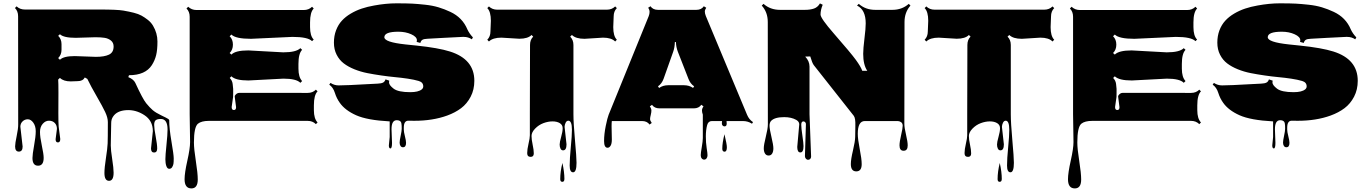

<svg xmlns="http://www.w3.org/2000/svg" viewBox="-20 -708 8011 1123"><path d="M863.3 160.2 874 59.1Q874 -2.4 824 -34.9Q773.9 -67.4 718.8 -63.7Q663.6 -60.1 641.6 -26.4Q630.4 -10.3 630.4 11.7L627.9 142.6Q627.9 169.4 636.2 222.4Q644.5 275.4 644.5 302.2Q644.5 349.6 617.7 349.6Q590.8 349.6 590.8 303.7Q590.8 273.4 599.6 216.8Q608.4 160.2 609.6 130.9Q610.8 101.6 610.8 5.9Q610.8 -19.5 595.2 -52.7Q579.6 -85.9 545.9 -144Q512.2 -202.1 490.7 -246.6L476.1 -254.9Q464.4 -233.4 434.6 -233.4L393.6 -231.9Q351.6 -231.9 330.6 -252.4L320.3 -242.7Q321.8 -224.6 321.8 -165.5L321.3 -45.9Q321.3 7.8 323.2 33.2L332.5 105Q332.5 125 318.8 125Q305.2 125 305.2 106.4L313 45.9Q313 23.9 300 11Q287.1 -2 266.4 -2Q245.6 -2 229.7 16.4Q213.9 34.7 213.9 64Q213.9 93.3 224.6 143.3Q235.4 193.4 235.4 215.3Q235.4 261.2 202.6 261.2Q169.9 261.2 169.9 216.3Q169.9 195.3 179.4 143.1Q189 90.8 189 60.1Q189 29.3 174.8 9.5Q160.6 -10.3 142.6 -10.3Q124.5 -10.3 111.8 2.2Q99.1 14.6 99.1 33.2L112.3 148.9Q112.3 178.7 90.3 178.7Q68.4 178.7 68.4 148.4Q68.4 130.9 77.6 87.2Q86.9 43.5 86.4 19Q85.9 -5.4 85.9 -612.8Q85.9 -643.1 67.4 -661.1L77.1 -670.9Q96.2 -652.3 125.5 -652.3H563Q665.5 -652.3 700.9 -646.2Q736.3 -640.1 762.9 -633.3Q789.6 -626.5 807.9 -616.5Q826.2 -606.4 845 -591.6Q863.8 -576.7 875 -557.6Q900.9 -514.2 900.9 -465.3Q900.9 -416.5 893.3 -385.5Q885.7 -354.5 868.2 -327.1Q830.1 -268.1 734.4 -268.1L730.5 -256.8Q761.2 -244.6 771.5 -223.1Q814.5 -129.4 835 -104.2Q855.5 -79.1 873 -64Q890.6 -48.8 923.3 -33.2Q956.1 -17.6 962.9 -12.9Q969.7 -8.3 969.7 -5.4Q969.7 43.5 982.9 120.1Q996.1 196.8 996.1 218.8Q996.1 240.7 994.4 250.5Q992.7 260.3 986.8 269.8Q981 279.3 969.7 279.3Q958.5 279.3 952.9 263.2Q947.3 247.1 947.3 223.6Q947.3 200.2 953.6 139.9Q960 79.6 960 48.8Q960 -12.2 920.4 -12.2Q900.9 -12.2 891.4 -5.4Q881.8 1.5 881.8 22.7Q881.8 43.9 890.6 90.3Q899.4 136.7 899.4 160.4Q899.4 184.1 881.3 184.1Q863.3 184.1 863.3 160.2ZM538.1 -490.2 422.9 -486.8Q352.1 -486.8 330.6 -507.8L320.3 -498.5Q339.8 -479.5 339.8 -449.7V-417Q339.8 -387.7 320.3 -368.2L330.6 -358.4Q351.6 -379.9 417.5 -379.9L541 -375.5Q590.3 -375.5 617.4 -388.4Q644.5 -401.4 644.5 -436Q644.5 -458 629.4 -470.5Q614.3 -482.9 592.8 -486.6Q571.3 -490.2 538.1 -490.2Z M1360.8 -81.1 1353 -141.6V-147Q1363.3 -165 1380.9 -165L1779.3 -164.6Q1809.1 -164.6 1827.6 -183.6L1837.4 -173.8Q1815.9 -152.3 1815.9 -91.8Q1815.9 -91.8 1815.9 -63.5Q1815.9 -14.2 1837.4 8.3L1827.6 18.1Q1808.6 -1 1779.3 -1H1201.7Q1158.2 -1 1137.7 15.6Q1114.3 35.2 1114.3 126Q1114.3 162.6 1125.5 234.1Q1136.7 305.7 1136.7 341.8Q1136.7 394 1099.6 394Q1059.6 394 1059.6 340.3Q1059.6 303.7 1075.7 231.9Q1091.8 160.2 1091.8 123L1089.4 -40.5V-609.9Q1089.4 -640.1 1070.8 -658.2L1080.6 -668.5Q1100.6 -649.4 1129.4 -649.4H1756.3Q1786.1 -649.4 1805.2 -668.5L1814.9 -658.2Q1793.5 -636.7 1793.5 -577.1V-549.8Q1793.5 -497.6 1814.9 -476.6L1805.2 -467.3Q1780.8 -492.2 1690.4 -492.2L1447.8 -481Q1357.9 -481 1333.5 -505.9L1323.2 -496.1Q1342.3 -477.5 1342.3 -447Q1342.3 -416.5 1323.2 -397.9L1333.5 -388.7Q1356.9 -413.1 1432.1 -413.1L1636.7 -401.9Q1712.4 -401.9 1736.8 -426.3L1747.1 -416.5Q1725.6 -395 1725.6 -334V-306.6Q1725.6 -256.3 1747.1 -233.9L1736.8 -223.6Q1713.4 -248 1637.7 -248L1433.1 -237.3Q1357.9 -237.3 1333.5 -261.7L1323.7 -252Q1338.4 -237.3 1340.8 -217Q1343.3 -196.8 1343.8 -188.2Q1344.2 -179.7 1343.8 -161.9Q1343.3 -144 1343.3 -140.6L1335 -82Q1335 -64.5 1347.9 -64.5Q1360.8 -64.5 1360.8 -81.1Z M2254.4 142.6 2259.3 93.3V2Q2127.9 -4.9 2063 -33.9Q1998 -63 1967.3 -106.9Q1948.7 -132.8 1938.7 -164.8Q1928.7 -196.8 1905.8 -212.9L1913.1 -223.1Q1935.1 -208.5 1960.7 -208.5Q1986.3 -208.5 2026.4 -210.4Q2066.4 -212.4 2116.7 -215.1Q2167 -217.8 2188.5 -218.8Q2210 -219.7 2220.2 -224.9Q2230.5 -230 2234.9 -243.7L2256.8 -236.3Q2255.4 -232.4 2255.4 -226.1Q2255.4 -210 2282.2 -189.5Q2309.1 -168.9 2379.4 -168.9Q2426.8 -168.9 2446.8 -185.1Q2455.6 -192.4 2455.6 -202.6Q2455.6 -226.6 2429.2 -234.4Q2402.8 -242.2 2365.5 -247.8Q2328.1 -253.4 2290.8 -256.8Q2253.4 -260.3 2210 -266.6Q2166.5 -272.9 2127.9 -280.5Q2089.4 -288.1 2053 -302.7Q2016.6 -317.4 1990.7 -337.2Q1964.8 -356.9 1949 -387.9Q1933.1 -418.9 1933.1 -458.5Q1933.1 -498 1945.6 -530.8Q1958 -563.5 1979.5 -586.9Q2001 -610.4 2031.5 -628.4Q2062 -646.5 2095.5 -657.7Q2128.9 -668.9 2168.5 -675.8Q2237.3 -688.5 2298.3 -688.5Q2359.4 -688.5 2391.4 -686.8Q2423.3 -685.1 2466.6 -680.4Q2509.8 -675.8 2544.7 -665.3Q2579.6 -654.8 2613.8 -638.7Q2685.1 -605.5 2713.9 -535.6Q2725.6 -510.7 2746.1 -489.3L2739.7 -478Q2719.2 -492.2 2692.4 -492.2H2686Q2647 -490.7 2574.5 -486.6Q2502 -482.4 2481.2 -481.4Q2460.4 -480.5 2451.4 -475.6Q2442.4 -470.7 2438.5 -457L2417 -462.9Q2418.5 -467.3 2418.5 -472.2Q2418.5 -492.7 2385.3 -507.6Q2352.1 -522.5 2310.1 -522.5Q2228 -522.5 2228 -490.2Q2228 -461.4 2351.1 -448.2Q2379.9 -444.8 2416.5 -441.4Q2543.9 -428.2 2611.8 -406.7Q2754.4 -361.8 2754.4 -235.4Q2754.4 -183.6 2732.9 -142.3Q2711.4 -101.1 2677 -75.2Q2642.6 -49.3 2595.7 -32.2Q2511.2 -1.5 2402.8 -1.5Q2373.5 -1.5 2368.2 -2Q2341.8 -2 2341.8 38.6V50.3Q2341.8 63.5 2348.4 89.1Q2355 114.7 2355 127.4Q2355 153.3 2336.9 153.3Q2327.6 153.3 2322.5 145.5Q2317.4 137.7 2317.4 126Q2317.4 114.3 2323.5 86.2Q2329.6 58.1 2329.6 45.4Q2329.6 32.7 2329.3 27.6Q2329.1 22.5 2327.9 14.9Q2326.7 7.3 2323.7 3.9Q2316.9 -4.9 2300.3 -4.9Q2270 -4.9 2270 47.9L2272.9 127.9Q2272.9 160.2 2263.7 160.2Q2254.4 160.2 2254.4 142.6Z M2848.6 -523.9 2851.1 -586.4Q2851.1 -640.1 2830.1 -660.6L2839.8 -670.4Q2859.4 -651.4 2888.2 -651.4H3529.3Q3559.1 -651.4 3578.1 -670.4L3587.9 -660.6Q3569.3 -642.1 3569.3 -611.8L3566.9 -549.3Q3566.9 -496.6 3587.9 -475.6L3578.1 -465.3Q3556.2 -487.8 3506.8 -487.8L3398.9 -481Q3347.7 -481 3325.2 -503.4L3314.9 -493.7Q3334 -475.1 3334 -444.8V-39.6Q3334 11.2 3343 111.8Q3352.1 212.4 3352.1 244.1Q3352.1 299.8 3332 299.8Q3312 299.8 3312 260.3Q3312 220.7 3318.6 153.1Q3325.2 85.4 3325.2 51.3Q3325.2 -2 3304.2 -2Q3293.9 -2 3288.1 10.3Q3282.2 22.5 3282.2 34.2L3293.5 136.2Q3293.5 171.4 3273.4 171.4Q3263.2 171.4 3258.3 161.1Q3253.4 150.9 3253.4 137.2Q3253.4 123.5 3262.2 92.5Q3271 61.5 3271 42Q3271 22.5 3254.2 12.2Q3237.3 2 3211.7 2Q3186 2 3158.4 12.2Q3130.9 22.5 3109.9 44.2Q3088.9 65.9 3088.9 87.2Q3088.9 108.4 3095.5 138.7Q3102.1 168.9 3102.1 189.2Q3102.1 209.5 3084 209.5Q3063.5 209.5 3063.5 187.7Q3063.5 166 3071.3 132.8Q3079.1 99.6 3079.1 83V-43.9Q3080.1 -311.5 3080.1 -444.8Q3080.1 -475.6 3098.6 -493.7L3088.9 -503.4Q3067.4 -481.4 3017.6 -481.4L2912.6 -487.8Q2862.3 -487.8 2839.8 -465.3L2830.1 -475.6Q2848.6 -494.1 2848.6 -523.9ZM3269.5 245.1Q3281.2 298.8 3281.2 338.4Q3281.2 355.5 3269 355.5Q3256.8 355.5 3256.8 339.8Q3256.8 295.9 3269.5 245.1Z M3557.1 31.2 3558.6 108.9Q3558.6 132.3 3551.3 144.3Q3543.9 156.2 3533.7 156.2Q3513.2 156.2 3513.2 116.7Q3513.2 77.1 3522.9 29.1Q3532.7 -19 3540 -37.1L3774.4 -613.8Q3779.3 -626.5 3779.3 -638.7Q3779.3 -650.9 3771 -662.6L3784.7 -671.4Q3798.8 -650.4 3828.6 -650.4H4053.2Q4082.5 -650.4 4096.7 -671.4L4110.8 -662.6Q4102.5 -650.9 4102.5 -640.1Q4102.5 -629.4 4108.4 -614.3L4349.6 -36.6Q4360.8 -9.3 4384.3 6.3L4378.4 15.6Q4354.5 0 4325.2 0H4229.5Q4230.5 10.7 4230.5 15.1Q4230.5 31.2 4217.3 31.2Q4211.4 31.2 4206.8 26.6Q4202.1 22 4202.1 13.4Q4202.1 4.9 4203.1 0H4144Q4122.6 0 4116.2 23.4Q4108.4 52.2 4108.4 89.6Q4108.4 127 4113.3 157.7Q4118.2 188.5 4118.2 200Q4118.2 211.4 4112.5 218.5Q4106.9 225.6 4098.6 225.6Q4090.3 225.6 4084.5 218.8Q4078.6 211.9 4078.6 199.7Q4078.6 187.5 4084.7 152.3Q4090.8 117.2 4090.8 99.6V-37.6Q4085.9 -50.8 4085.9 -62Q4085.9 -73.2 4094.7 -85.9L4082 -95.2Q4067.4 -74.2 4038.1 -74.2H3837.4Q3808.1 -74.2 3793.5 -94.7L3780.8 -85.9Q3790 -72.8 3790 -61.5Q3790 -50.3 3786.6 -37.6V-37.1Q3782.2 -20.5 3782.2 -11.7Q3782.2 -2.9 3792 11.2L3779.3 20.5Q3764.6 0 3735.4 0H3558.6Q3557.1 9.3 3557.1 31.2ZM3887.7 -209.5H3981Q4010.3 -209.5 4033.7 -193.8L4040 -203.1Q4017.1 -218.8 4006.8 -246.6L3944.8 -405.3Q3934.1 -433.1 3933.6 -461.9H3927.2Q3926.3 -429.7 3917.5 -405.3L3861.3 -247.1Q3851.1 -218.8 3828.6 -203.1L3835 -193.4Q3857.9 -209.5 3887.7 -209.5ZM4204.6 161.6Q4204.6 127.9 4217.3 77.1Q4231.4 135.7 4231.4 153.3Q4231.4 179.2 4218 179.2Q4204.6 179.2 4204.6 161.6Z M4643.1 151.4 4654.8 19Q4654.8 3.4 4637.2 -6.8Q4608.4 -22.9 4566.9 -22.9Q4511.2 -22.9 4490.2 -1Q4481 8.8 4481 27.6Q4481 46.4 4492.2 93.3Q4503.4 140.1 4503.4 159.4Q4503.4 178.7 4496.3 190.2Q4489.3 201.7 4475.6 201.7Q4461.9 201.7 4454.6 190.2Q4447.3 178.7 4447.3 159.2Q4447.3 139.6 4459.2 91.8Q4471.2 43.9 4471.2 19.5L4470.7 -579.1Q4470.7 -636.7 4435.5 -675.3L4445.8 -685.5Q4485.4 -650.4 4542 -650.4H4688Q4719.2 -650.4 4741 -658Q4762.7 -665.5 4775.9 -688L4792 -680.2Q4779.3 -649.9 4779.3 -623Q4779.3 -601.1 4856.4 -512.7Q4957 -397.5 4985.8 -357.9Q5014.6 -318.4 5023.4 -293.9H5052.7Q5028.8 -329.1 5028.8 -393.1Q5028.8 -422.9 5036.1 -482.2Q5043.5 -541.5 5043.5 -571.3Q5043.5 -651.4 4992.7 -675.3L5002.9 -685.5Q5042.5 -650.4 5099.1 -650.4H5199.2Q5255.9 -650.4 5295.4 -685.5L5305.2 -675.3Q5270.5 -636.2 5270.5 -579.1L5269.5 17.1Q5269.5 38.1 5279.3 79.8Q5289.1 121.6 5289.1 142.6Q5289.1 173.8 5265.1 173.8Q5241.2 173.8 5241.2 142.6Q5241.2 122.1 5250.5 82.3Q5259.8 42.5 5259.8 27.6Q5259.8 12.7 5250 6.3Q5240.2 0 5231 0H5038.1Q4997.1 0 4997.1 74.7Q4997.1 105.5 5008.5 163.8Q5020 222.2 5020 252Q5020 294.4 4988.3 294.4Q4956.5 294.4 4956.5 251.5Q4956.5 224.1 4969 171.9Q4981.4 119.6 4981.9 93.3L4982.9 28.3Q4984.4 -17.1 4973.6 -30.8L4739.7 -327.1Q4730.5 -339.4 4719.2 -377.9L4689.5 -377Q4714.8 -350.6 4714.8 -318.4V-39.6L4724.1 207.5Q4724.1 215.3 4719.5 220.9Q4714.8 226.6 4706.8 226.6Q4698.7 226.6 4693.4 220Q4688 213.4 4688 205.1L4693.8 17.6Q4693.8 11.7 4689.5 6.8Q4685.1 2 4679.2 2Q4666.5 2 4666.5 21.5Q4666.5 41 4673.1 85.4Q4679.7 129.9 4679.7 146.5Q4679.7 183.6 4661.4 183.6Q4643.1 183.6 4643.1 151.4Z M5406.7 -523.9 5409.2 -586.4Q5409.2 -640.1 5388.2 -660.6L5397.9 -670.4Q5417.5 -651.4 5446.3 -651.4H6087.4Q6117.2 -651.4 6136.2 -670.4L6146 -660.6Q6127.4 -642.1 6127.4 -611.8L6125 -549.3Q6125 -496.6 6146 -475.6L6136.2 -465.3Q6114.3 -487.8 6064.9 -487.8L5957 -481Q5905.8 -481 5883.3 -503.4L5873 -493.7Q5892.1 -475.1 5892.1 -444.8V-39.6Q5892.1 11.2 5901.1 111.8Q5910.2 212.4 5910.2 244.1Q5910.2 299.8 5890.1 299.8Q5870.1 299.8 5870.1 260.3Q5870.1 220.7 5876.7 153.1Q5883.3 85.4 5883.3 51.3Q5883.3 -2 5862.3 -2Q5852.1 -2 5846.2 10.3Q5840.3 22.5 5840.3 34.2L5851.6 136.2Q5851.6 171.4 5831.5 171.4Q5821.3 171.4 5816.4 161.1Q5811.5 150.9 5811.5 137.2Q5811.5 123.5 5820.3 92.5Q5829.1 61.5 5829.1 42Q5829.1 22.5 5812.3 12.2Q5795.4 2 5769.8 2Q5744.1 2 5716.6 12.2Q5689 22.5 5668 44.2Q5647 65.9 5647 87.2Q5647 108.4 5653.6 138.7Q5660.2 168.9 5660.2 189.2Q5660.2 209.5 5642.1 209.5Q5621.6 209.5 5621.6 187.7Q5621.6 166 5629.4 132.8Q5637.2 99.6 5637.2 83V-43.9Q5638.2 -311.5 5638.2 -444.8Q5638.2 -475.6 5656.7 -493.7L5647 -503.4Q5625.5 -481.4 5575.7 -481.4L5470.7 -487.8Q5420.4 -487.8 5397.9 -465.3L5388.2 -475.6Q5406.7 -494.1 5406.7 -523.9ZM5827.6 245.1Q5839.4 298.8 5839.4 338.4Q5839.4 355.5 5827.1 355.5Q5814.9 355.5 5814.9 339.8Q5814.9 295.9 5827.6 245.1Z M6527.8 -81.1 6520 -141.6V-147Q6530.3 -165 6547.9 -165L6946.3 -164.6Q6976.1 -164.6 6994.6 -183.6L7004.4 -173.8Q6982.9 -152.3 6982.9 -91.8Q6982.9 -91.8 6982.9 -63.5Q6982.9 -14.2 7004.4 8.3L6994.6 18.1Q6975.6 -1 6946.3 -1H6368.7Q6325.2 -1 6304.7 15.6Q6281.2 35.2 6281.2 126Q6281.2 162.6 6292.5 234.1Q6303.7 305.7 6303.7 341.8Q6303.7 394 6266.6 394Q6226.6 394 6226.6 340.3Q6226.6 303.7 6242.7 231.9Q6258.8 160.2 6258.8 123L6256.3 -40.5V-609.9Q6256.3 -640.1 6237.8 -658.2L6247.6 -668.5Q6267.6 -649.4 6296.4 -649.4H6923.3Q6953.1 -649.4 6972.2 -668.5L6981.9 -658.2Q6960.4 -636.7 6960.4 -577.1V-549.8Q6960.4 -497.6 6981.9 -476.6L6972.2 -467.3Q6947.8 -492.2 6857.4 -492.2L6614.7 -481Q6524.9 -481 6500.5 -505.9L6490.2 -496.1Q6509.3 -477.5 6509.3 -447Q6509.3 -416.5 6490.2 -397.9L6500.5 -388.7Q6523.9 -413.1 6599.1 -413.1L6803.7 -401.9Q6879.4 -401.9 6903.8 -426.3L6914.1 -416.5Q6892.6 -395 6892.6 -334V-306.6Q6892.6 -256.3 6914.1 -233.9L6903.8 -223.6Q6880.4 -248 6804.7 -248L6600.1 -237.3Q6524.9 -237.3 6500.5 -261.7L6490.7 -252Q6505.4 -237.3 6507.8 -217Q6510.3 -196.8 6510.7 -188.2Q6511.2 -179.7 6510.7 -161.9Q6510.3 -144 6510.3 -140.6L6502 -82Q6502 -64.5 6514.9 -64.5Q6527.8 -64.5 6527.8 -81.1Z M7421.4 142.6 7426.3 93.3V2Q7294.9 -4.9 7230 -33.9Q7165 -63 7134.3 -106.9Q7115.7 -132.8 7105.7 -164.8Q7095.7 -196.8 7072.8 -212.9L7080.1 -223.1Q7102.1 -208.5 7127.7 -208.5Q7153.3 -208.5 7193.4 -210.4Q7233.4 -212.4 7283.7 -215.1Q7334 -217.8 7355.5 -218.8Q7377 -219.7 7387.2 -224.9Q7397.5 -230 7401.9 -243.7L7423.8 -236.3Q7422.4 -232.4 7422.4 -226.1Q7422.4 -210 7449.2 -189.5Q7476.1 -168.9 7546.4 -168.9Q7593.8 -168.9 7613.8 -185.1Q7622.6 -192.4 7622.6 -202.6Q7622.6 -226.6 7596.2 -234.4Q7569.8 -242.2 7532.5 -247.8Q7495.1 -253.4 7457.8 -256.8Q7420.4 -260.3 7377 -266.6Q7333.5 -272.9 7294.9 -280.5Q7256.3 -288.1 7220 -302.7Q7183.6 -317.4 7157.7 -337.2Q7131.8 -356.9 7116 -387.9Q7100.1 -418.9 7100.1 -458.5Q7100.1 -498 7112.5 -530.8Q7125 -563.5 7146.5 -586.9Q7168 -610.4 7198.5 -628.4Q7229 -646.5 7262.5 -657.7Q7295.9 -668.9 7335.4 -675.8Q7404.3 -688.5 7465.3 -688.5Q7526.4 -688.5 7558.3 -686.8Q7590.3 -685.1 7633.5 -680.4Q7676.8 -675.8 7711.7 -665.3Q7746.6 -654.8 7780.8 -638.7Q7852.1 -605.5 7880.9 -535.6Q7892.6 -510.7 7913.1 -489.3L7906.7 -478Q7886.2 -492.2 7859.4 -492.2H7853Q7814 -490.7 7741.5 -486.6Q7668.9 -482.4 7648.2 -481.4Q7627.4 -480.5 7618.4 -475.6Q7609.4 -470.7 7605.5 -457L7584 -462.9Q7585.4 -467.3 7585.4 -472.2Q7585.4 -492.7 7552.2 -507.6Q7519 -522.5 7477.1 -522.5Q7395 -522.5 7395 -490.2Q7395 -461.4 7518.1 -448.2Q7546.9 -444.8 7583.5 -441.4Q7710.9 -428.2 7778.8 -406.7Q7921.4 -361.8 7921.4 -235.4Q7921.4 -183.6 7899.9 -142.3Q7878.4 -101.1 7844 -75.2Q7809.6 -49.3 7762.7 -32.2Q7678.2 -1.5 7569.8 -1.5Q7540.5 -1.5 7535.2 -2Q7508.8 -2 7508.8 38.6V50.3Q7508.8 63.5 7515.4 89.1Q7522 114.7 7522 127.4Q7522 153.3 7503.9 153.3Q7494.6 153.3 7489.5 145.5Q7484.4 137.7 7484.4 126Q7484.4 114.3 7490.5 86.2Q7496.6 58.1 7496.6 45.4Q7496.6 32.7 7496.3 27.6Q7496.1 22.5 7494.9 14.9Q7493.7 7.3 7490.7 3.9Q7483.9 -4.9 7467.3 -4.9Q7437 -4.9 7437 47.9L7439.9 127.9Q7439.9 160.2 7430.7 160.2Q7421.4 160.2 7421.4 142.6Z"/></svg>

Font: Nosifer Caps
Style: Regular
Weight: 800
Version: Version 001.002